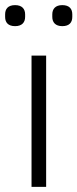

<svg xmlns="http://www.w3.org/2000/svg" viewBox="-30 -729 302 749"><path d="M29 -627C56 -627 68 -642 68 -663V-673C68 -694 56 -709 29 -709C1 -709 -10 -694 -10 -673V-663C-10 -642 1 -627 29 -627ZM213 -627C241 -627 252 -642 252 -663V-673C252 -694 241 -709 213 -709C186 -709 174 -694 174 -673V-663C174 -642 186 -627 213 -627ZM150 0V-512H93V0Z"/></svg>

Font: IBM Plex Arabic Light
Style: Regular
Weight: 300
Designer: Mike Abbink, Paul van der Laan, Pieter van Rosmalen, Wael Morcos, Khajak Apelian
Foundry: Bold Monday
Version: Version 1.0